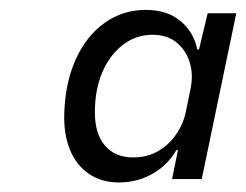

<svg xmlns="http://www.w3.org/2000/svg" viewBox="-20 -757 507 396"><path d="M225.3 -380.7Q189.4 -380.7 163.3 -398.5Q137.1 -416.3 124 -448.9Q110.9 -481.6 112.6 -525.1Q114.9 -587.9 136.7 -635.6Q158.6 -683.3 195.9 -709.9Q233.3 -736.6 281 -736.6Q324.6 -736.6 352.1 -713.7Q379.7 -690.9 387 -654.9H390.4L408.3 -729.6H467.3L396.1 -387.7H334.9L347 -447.3H343.6Q325.6 -415.9 294.1 -398.3Q262.7 -380.7 225.3 -380.7ZM254.7 -432.3Q283.6 -432.3 305.9 -445.2Q328.3 -458.1 343.3 -479.9Q358.3 -501.6 363.4 -527L373 -573.9Q379.1 -603.4 371.2 -628.6Q363.3 -653.9 343.9 -669.6Q324.4 -685.3 294.3 -685.3Q260.7 -685.3 233.6 -664.6Q206.6 -644 191.1 -608.1Q175.7 -572.1 175.7 -525.3Q175.7 -480.7 196.7 -456.5Q217.7 -432.3 254.7 -432.3Z"/></svg>

Font: Mona Sans ExtraLight
Style: Italic
Weight: 200
Italic angle: -11.6951°
Designer: Deni Anggara
Foundry: GitHub
Version: Version 2.000